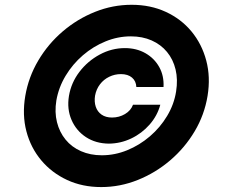

<svg xmlns="http://www.w3.org/2000/svg" viewBox="-20 -758 927 790"><path d="M263.7 -363.3Q272.9 -418 306.9 -462.4Q340.8 -506.8 390.1 -533.4Q439.5 -560.1 493.7 -560.1Q541.5 -560.1 578.4 -539.1Q615.2 -518.1 635.3 -481.9Q655.3 -445.8 652.8 -399.9H541Q540 -424.3 523.2 -438.7Q506.3 -453.1 477.5 -453.1Q452.1 -453.1 429.4 -442.1Q406.7 -431.2 391.4 -411.1Q376 -391.1 371.1 -364.3Q367.2 -339.4 374 -318.8Q380.9 -298.3 397.9 -286.4Q415 -274.4 440.9 -274.4Q470.2 -274.4 494.4 -288.8Q518.6 -303.2 527.3 -327.1H639.6Q627.4 -281.7 595.5 -245.4Q563.5 -209 519.8 -188.2Q476.1 -167.5 428.2 -167Q374 -167.5 333.7 -193.8Q293.5 -220.2 274.2 -264.9Q254.9 -309.6 263.7 -363.3ZM396.5 11.7Q318.8 11.7 255.9 -17.6Q192.9 -46.9 149.7 -98.4Q106.4 -149.9 88.6 -217.8Q70.8 -285.6 84 -363.3Q97.2 -440.9 137.5 -509Q177.7 -577.1 238 -628.7Q298.3 -680.2 371.1 -709.2Q443.8 -738.3 521.5 -738.3Q599.1 -738.3 662.1 -709.2Q725.1 -680.2 767.8 -628.7Q810.5 -577.1 828.6 -509Q846.7 -440.9 834 -363.3Q821.3 -285.6 781 -217.8Q740.7 -149.9 680.4 -98.4Q620.1 -46.9 547.1 -17.6Q474.1 11.7 396.5 11.7ZM398.9 -119.1Q452.6 -119.1 503.4 -139.9Q554.2 -160.6 596.7 -197Q639.2 -233.4 667.7 -281Q696.3 -328.6 704.6 -381.8Q712.4 -430.7 702.4 -472.2Q692.4 -513.7 667.2 -544.2Q642.1 -574.7 604 -591.6Q565.9 -608.4 518.6 -608.4Q464.8 -608.4 414.1 -587.6Q363.3 -566.9 321 -530.5Q278.8 -494.1 250 -446.3Q221.2 -398.4 211.9 -344.7Q204.1 -296.4 214.4 -255.4Q224.6 -214.4 249.8 -183.6Q274.9 -152.8 313.2 -136Q351.6 -119.1 398.9 -119.1Z"/></svg>

Font: Inter Tight ExtraBold
Style: Italic
Weight: 800
Italic angle: -9.39999°
Designer: Rasmus Andersson
Foundry: rsms
Version: Version 3.004